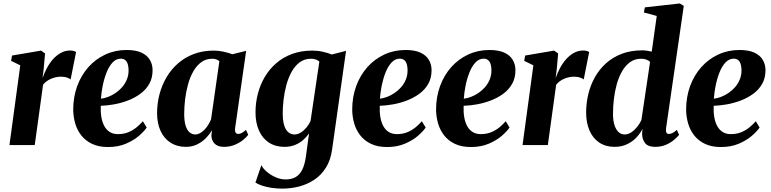

<svg xmlns="http://www.w3.org/2000/svg" viewBox="-20 -837 4448 1108"><path d="M34.5 0 97 -460 44 -486 49.5 -516.5 217 -545 240 -528.5 232 -438.5 225.5 -386.5Q235.5 -415 250.2 -443.2Q265 -471.5 285.2 -494.5Q305.5 -517.5 330.5 -531.5Q355.5 -545.5 384.5 -545.5Q398 -545.5 406.8 -542.5Q415.5 -539.5 419 -536.5L387.5 -378.5Q384.5 -382.5 368.8 -388.5Q353 -394.5 332 -394.5Q316 -394.5 301 -391Q286 -387.5 272.5 -381.5Q259 -375.5 247.8 -367Q236.5 -358.5 228.5 -348L180.5 0Z M826.5 -101Q813 -80.5 782.8 -54Q752.5 -27.5 707.2 -8Q662 11.5 603.5 11.5Q549.5 11.5 511.2 -6.8Q473 -25 449 -55.8Q425 -86.5 414 -124.8Q403 -163 402.5 -203.5Q402.5 -277.5 425.5 -340.2Q448.5 -403 490.2 -449.8Q532 -496.5 588.2 -522.5Q644.5 -548.5 710 -548.5Q763 -548.5 795.8 -533.5Q828.5 -518.5 844.2 -492.5Q860 -466.5 860.5 -434Q861 -387.5 841.5 -353.2Q822 -319 789.2 -295.2Q756.5 -271.5 716.8 -256.5Q677 -241.5 636.5 -234.5Q596 -227.5 561.5 -226.5Q560 -191 565 -161.2Q570 -131.5 582 -109.5Q594 -87.5 613.5 -75.2Q633 -63 660.5 -63Q694.5 -63 721.2 -74.2Q748 -85.5 768.8 -102.8Q789.5 -120 804.5 -137.5ZM678 -498.5Q650.5 -498.5 630 -476.8Q609.5 -455 595.5 -420Q581.5 -385 573.2 -344.8Q565 -304.5 562.5 -267.5Q582 -269.5 604.2 -278Q626.5 -286.5 647.5 -300.8Q668.5 -315 685.5 -334.8Q702.5 -354.5 712.5 -379.2Q722.5 -404 722 -433.5Q721 -468 709.5 -483.2Q698 -498.5 678 -498.5Z M1337 -99Q1334.5 -79.5 1339.8 -71.8Q1345 -64 1355 -64Q1363.5 -64 1374.2 -69.2Q1385 -74.5 1399.5 -87.5L1412.5 -59Q1403.5 -46.5 1384 -30.2Q1364.5 -14 1336 -1.8Q1307.5 10.5 1272 10.5Q1236 10.5 1217.8 -8.8Q1199.5 -28 1200 -58L1204 -85.5Q1190.5 -63 1169 -40.8Q1147.5 -18.5 1118.2 -4Q1089 10.5 1052.5 10.5Q1001.5 10.5 964 -13.8Q926.5 -38 906.5 -81.8Q886.5 -125.5 886.5 -184Q886.5 -239.5 900.2 -292.2Q914 -345 940.8 -390.8Q967.5 -436.5 1007.2 -471.2Q1047 -506 1098.8 -525.5Q1150.5 -545 1213.5 -545Q1243 -545 1271.2 -538.5Q1299.5 -532 1321 -524L1400.5 -543.5ZM1246 -484Q1239.5 -489.5 1229.2 -493.8Q1219 -498 1205.5 -498Q1168.5 -498 1141.5 -478.2Q1114.5 -458.5 1095.5 -425Q1076.5 -391.5 1065 -349.8Q1053.5 -308 1048.2 -264Q1043 -220 1043 -179.5Q1043 -138 1051.2 -111.8Q1059.5 -85.5 1074 -73.2Q1088.5 -61 1107 -61Q1120.5 -61 1133.5 -68Q1146.5 -75 1158.5 -87Q1170.5 -99 1180.8 -115Q1191 -131 1198 -148.5Z M1896.5 25.5Q1888 88 1860.2 131.5Q1832.5 175 1792.2 201.2Q1752 227.5 1705 239.5Q1658 251.5 1609.5 251.5Q1576.5 251.5 1546.8 247Q1517 242.5 1493 234.5Q1469 226.5 1454 216.5L1488.5 116Q1498 136 1520.5 155Q1543 174 1571.5 186.2Q1600 198.5 1628.5 198.5Q1662.5 198.5 1686.2 184.8Q1710 171 1724.5 141.8Q1739 112.5 1745.5 65L1763.5 -67.5Q1750 -47.5 1729.8 -29.5Q1709.5 -11.5 1682.5 -0.5Q1655.5 10.5 1622 10.5Q1570 10.5 1532.5 -13.8Q1495 -38 1474.8 -83Q1454.5 -128 1454.5 -189Q1454.5 -243.5 1468 -295.8Q1481.5 -348 1508 -393Q1534.5 -438 1574 -472.2Q1613.5 -506.5 1665.8 -525.8Q1718 -545 1783 -545Q1814 -545 1843.8 -538.2Q1873.5 -531.5 1894.5 -522.5L1977 -543.5ZM1823 -482Q1815.5 -488.5 1803.8 -493.2Q1792 -498 1775 -498Q1737.5 -498 1710 -477.8Q1682.5 -457.5 1663.5 -423.5Q1644.5 -389.5 1633 -347.8Q1621.5 -306 1616.5 -262.5Q1611.5 -219 1611.5 -180.5Q1611.5 -149 1616.5 -126.5Q1621.5 -104 1630.8 -89.5Q1640 -75 1652.5 -68Q1665 -61 1679.5 -61Q1698.5 -61 1716.5 -72.5Q1734.5 -84 1749 -101.8Q1763.5 -119.5 1772 -138Z M2436.5 -101Q2423 -80.5 2392.8 -54Q2362.5 -27.5 2317.2 -8Q2272 11.5 2213.5 11.5Q2159.5 11.5 2121.2 -6.8Q2083 -25 2059 -55.8Q2035 -86.5 2024 -124.8Q2013 -163 2012.5 -203.5Q2012.5 -277.5 2035.5 -340.2Q2058.5 -403 2100.2 -449.8Q2142 -496.5 2198.2 -522.5Q2254.5 -548.5 2320 -548.5Q2373 -548.5 2405.8 -533.5Q2438.5 -518.5 2454.2 -492.5Q2470 -466.5 2470.5 -434Q2471 -387.5 2451.5 -353.2Q2432 -319 2399.2 -295.2Q2366.5 -271.5 2326.8 -256.5Q2287 -241.5 2246.5 -234.5Q2206 -227.5 2171.5 -226.5Q2170 -191 2175 -161.2Q2180 -131.5 2192 -109.5Q2204 -87.5 2223.5 -75.2Q2243 -63 2270.5 -63Q2304.5 -63 2331.2 -74.2Q2358 -85.5 2378.8 -102.8Q2399.5 -120 2414.5 -137.5ZM2288 -498.5Q2260.5 -498.5 2240 -476.8Q2219.5 -455 2205.5 -420Q2191.5 -385 2183.2 -344.8Q2175 -304.5 2172.5 -267.5Q2192 -269.5 2214.2 -278Q2236.5 -286.5 2257.5 -300.8Q2278.5 -315 2295.5 -334.8Q2312.5 -354.5 2322.5 -379.2Q2332.5 -404 2332 -433.5Q2331 -468 2319.5 -483.2Q2308 -498.5 2288 -498.5Z M2920.5 -101Q2907 -80.5 2876.8 -54Q2846.5 -27.5 2801.2 -8Q2756 11.5 2697.5 11.5Q2643.5 11.5 2605.2 -6.8Q2567 -25 2543 -55.8Q2519 -86.5 2508 -124.8Q2497 -163 2496.5 -203.5Q2496.5 -277.5 2519.5 -340.2Q2542.5 -403 2584.2 -449.8Q2626 -496.5 2682.2 -522.5Q2738.5 -548.5 2804 -548.5Q2857 -548.5 2889.8 -533.5Q2922.5 -518.5 2938.2 -492.5Q2954 -466.5 2954.5 -434Q2955 -387.5 2935.5 -353.2Q2916 -319 2883.2 -295.2Q2850.5 -271.5 2810.8 -256.5Q2771 -241.5 2730.5 -234.5Q2690 -227.5 2655.5 -226.5Q2654 -191 2659 -161.2Q2664 -131.5 2676 -109.5Q2688 -87.5 2707.5 -75.2Q2727 -63 2754.5 -63Q2788.5 -63 2815.2 -74.2Q2842 -85.5 2862.8 -102.8Q2883.5 -120 2898.5 -137.5ZM2772 -498.5Q2744.5 -498.5 2724 -476.8Q2703.5 -455 2689.5 -420Q2675.5 -385 2667.2 -344.8Q2659 -304.5 2656.5 -267.5Q2676 -269.5 2698.2 -278Q2720.5 -286.5 2741.5 -300.8Q2762.5 -315 2779.5 -334.8Q2796.5 -354.5 2806.5 -379.2Q2816.5 -404 2816 -433.5Q2815 -468 2803.5 -483.2Q2792 -498.5 2772 -498.5Z M2995.5 0 3058 -460 3005 -486 3010.5 -516.5 3178 -545 3201 -528.5 3193 -438.5 3186.5 -386.5Q3196.5 -415 3211.2 -443.2Q3226 -471.5 3246.2 -494.5Q3266.5 -517.5 3291.5 -531.5Q3316.5 -545.5 3345.5 -545.5Q3359 -545.5 3367.8 -542.5Q3376.5 -539.5 3380 -536.5L3348.5 -378.5Q3345.5 -382.5 3329.8 -388.5Q3314 -394.5 3293 -394.5Q3277 -394.5 3262 -391Q3247 -387.5 3233.5 -381.5Q3220 -375.5 3208.8 -367Q3197.5 -358.5 3189.5 -348L3141.5 0Z M3824 -99Q3821.5 -81 3825.5 -72.5Q3829.5 -64 3839.5 -64Q3849 -64 3860 -69Q3871 -74 3886 -87.5L3899 -58.5Q3889.5 -47 3870.5 -30.5Q3851.5 -14 3823.8 -1.8Q3796 10.5 3760.5 10.5Q3720 10.5 3703 -10.8Q3686 -32 3685.5 -64.5L3687.5 -93Q3675.5 -68.5 3653.5 -44.5Q3631.5 -20.5 3599.5 -5Q3567.5 10.5 3526.5 10.5Q3475 10.5 3438 -14.5Q3401 -39.5 3381.8 -84Q3362.5 -128.5 3362.5 -188Q3362.5 -242 3375.2 -294.5Q3388 -347 3413.5 -392.2Q3439 -437.5 3477.8 -472.2Q3516.5 -507 3568.8 -526.8Q3621 -546.5 3686.5 -546.5Q3700.5 -546.5 3714.8 -544.2Q3729 -542 3741 -539L3770 -745L3695.5 -765L3701.5 -794.5L3903 -817L3926 -803ZM3731.5 -480Q3724 -487.5 3711 -492.8Q3698 -498 3680.5 -498Q3643 -498 3615.5 -478Q3588 -458 3569 -424.2Q3550 -390.5 3538.8 -349.2Q3527.5 -308 3522.5 -264.2Q3517.5 -220.5 3517.5 -181Q3517.5 -140 3526.5 -113.5Q3535.5 -87 3550.5 -74Q3565.5 -61 3584.5 -61Q3605 -61 3623.8 -73.8Q3642.5 -86.5 3657.8 -105.8Q3673 -125 3681.5 -144.5Z M4363.5 -101Q4350 -80.5 4319.8 -54Q4289.5 -27.5 4244.2 -8Q4199 11.5 4140.5 11.5Q4086.5 11.5 4048.2 -6.8Q4010 -25 3986 -55.8Q3962 -86.5 3951 -124.8Q3940 -163 3939.5 -203.5Q3939.5 -277.5 3962.5 -340.2Q3985.5 -403 4027.2 -449.8Q4069 -496.5 4125.2 -522.5Q4181.5 -548.5 4247 -548.5Q4300 -548.5 4332.8 -533.5Q4365.5 -518.5 4381.2 -492.5Q4397 -466.5 4397.5 -434Q4398 -387.5 4378.5 -353.2Q4359 -319 4326.2 -295.2Q4293.5 -271.5 4253.8 -256.5Q4214 -241.5 4173.5 -234.5Q4133 -227.5 4098.5 -226.5Q4097 -191 4102 -161.2Q4107 -131.5 4119 -109.5Q4131 -87.5 4150.5 -75.2Q4170 -63 4197.5 -63Q4231.5 -63 4258.2 -74.2Q4285 -85.5 4305.8 -102.8Q4326.5 -120 4341.5 -137.5ZM4215 -498.5Q4187.5 -498.5 4167 -476.8Q4146.5 -455 4132.5 -420Q4118.5 -385 4110.2 -344.8Q4102 -304.5 4099.5 -267.5Q4119 -269.5 4141.2 -278Q4163.5 -286.5 4184.5 -300.8Q4205.5 -315 4222.5 -334.8Q4239.5 -354.5 4249.5 -379.2Q4259.5 -404 4259 -433.5Q4258 -468 4246.5 -483.2Q4235 -498.5 4215 -498.5Z"/></svg>

Font: Merriweather 72pt ExtraBold
Style: Italic
Weight: 800
Italic angle: -7.8°
Version: Version 2.101